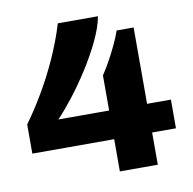

<svg xmlns="http://www.w3.org/2000/svg" viewBox="-79 -778 861 857"><g transform="rotate(-10 352.0 -349.5)"><path d="M396 0V-146H25V-278Q65 -333 105 -400.5Q145 -468 179.5 -544Q214 -620 238 -699H420Q411 -650 382 -589.5Q353 -529 314.5 -469Q276 -409 236.5 -358.5Q197 -308 166 -276H396V-435Q413 -460 431.5 -493.5Q450 -527 466 -561Q482 -595 491 -622H568V-276H676V-146H568V0Z"/></g></svg>

Font: Archivo SemiExpanded ExtraBold
Style: Regular
Weight: 800
Width: 6
Designer: Hector Gatti
Foundry: Omnibus-Type
Version: Version 2.001; ttfautohint (v1.8.3)